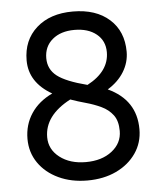

<svg xmlns="http://www.w3.org/2000/svg" viewBox="-49 -679 616 738"><g transform="rotate(-5 259.0 -310.0)"><path d="M259 16Q197 16 148 -7Q99 -30 71 -70.5Q43 -111 43 -163Q43 -218 71.5 -261Q100 -304 153 -329Q66 -379 66 -464Q66 -542 118.5 -589Q171 -636 259 -636Q348 -636 400 -589.5Q452 -543 452 -464Q452 -423 430 -387Q408 -351 367 -326Q475 -276 475 -163Q475 -111 447 -70.5Q419 -30 370.5 -7Q322 16 259 16ZM291 -350Q376 -395 376 -469Q376 -513 344 -539Q312 -565 259 -565Q206 -565 174 -538Q142 -511 142 -466Q142 -423 175.5 -397Q209 -371 291 -350ZM259 -55Q321 -55 360 -85.5Q399 -116 399 -163Q399 -202 382 -224.5Q365 -247 337.5 -260Q310 -273 279 -281.5Q248 -290 220 -300Q119 -247 119 -163Q119 -116 158.5 -85.5Q198 -55 259 -55Z"/></g></svg>

Font: Imprima
Style: Regular
Weight: 400
Designer: Eduardo Tunni
Foundry: Eduardo Tunni
Version: Version 1.002; ttfautohint (v1.8.4.7-5d5b);gftools[0.9.23]